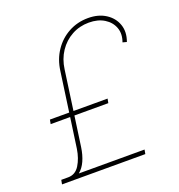

<svg xmlns="http://www.w3.org/2000/svg" viewBox="-133 -848 896 960"><g transform="rotate(-20 315.5 -368.5)"><path d="M477.3 0H34.1L38.4 -22.7H75.3Q113.6 -22.7 135.5 -57.9Q157.3 -93 164.8 -142L187.5 -302.6H83.8L88.1 -325.3H190.7L220.2 -535.5Q228 -595.2 258.7 -640.6Q289.4 -686.1 336.5 -711.6Q383.5 -737.2 440.3 -737.2Q495 -737.2 533.4 -712.5Q571.7 -687.9 585.9 -647.2Q600.1 -606.5 582.4 -558.2L561.1 -563.9Q576 -604.4 563.6 -638.7Q551.1 -672.9 517.8 -693.7Q484.4 -714.5 436.1 -714.5Q386.4 -714.5 345.2 -691.9Q304 -669.4 277 -629.1Q250 -588.8 242.9 -535.5L213.4 -325.3H394.9L390.6 -302.6H210.2L187.5 -142Q181.8 -102.6 168 -71.7Q154.1 -40.8 131.7 -22.7H481.5Z"/></g></svg>

Font: Inter UI Thin
Style: Italic
Weight: 100
Italic angle: -9.39999°
Designer: Rasmus Andersson
Foundry: rsms
Version: 3.2;8d6f07862